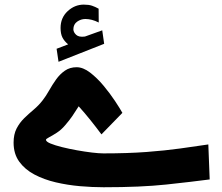

<svg xmlns="http://www.w3.org/2000/svg" viewBox="-20 -808 957 828"><path d="M273.9 -616.7Q257.3 -630.4 249.3 -646.2Q241.2 -662.1 241.2 -687.5Q241.2 -731.4 271.7 -759.8Q302.2 -788.1 341.3 -788.1Q362.8 -788.1 376.7 -783.4Q390.6 -778.8 405.3 -770.5L405.8 -710.9Q376 -726.1 348.1 -726.1Q329.1 -726.1 312.7 -714.6Q296.4 -703.1 296.4 -681.2Q296.9 -668.5 308.6 -657.7Q320.3 -647 345.7 -650.4Q346.2 -650.4 349.1 -651.4L420.9 -677.2L429.2 -619.1L232.4 -541.5L224.1 -597.7ZM425.8 -146.5Q531.2 -146.5 612.1 -152.6Q692.9 -158.7 757.3 -167.7Q821.8 -176.8 878.4 -185.1L884.3 -34.2Q806.2 -23.9 697 -12.2Q587.9 -0.5 426.8 -0.5Q378.4 -0.5 325 -5.1Q271.5 -9.8 220.5 -21.7Q169.4 -33.7 128.4 -55.4Q87.4 -77.1 63 -110.8Q38.6 -144.5 38.6 -192.9Q38.6 -228.5 51.5 -253.7Q64.5 -278.8 84.2 -298.1Q104 -317.4 125.5 -335.4Q147 -353.5 163.6 -375Q178.2 -393.6 191.9 -418Q205.6 -442.4 221.9 -465.3Q238.3 -488.3 259.8 -503.2Q281.2 -518.1 310.5 -518.1Q338.4 -518.1 368.7 -494.9Q398.9 -471.7 426.8 -438.2Q454.6 -404.8 476.1 -372.3Q497.6 -339.8 507.8 -321.3L417.5 -228.5Q395 -258.8 369.6 -290.5Q344.2 -322.3 319.3 -349.6Q304.2 -325.7 292 -307.6Q279.8 -289.6 260.7 -267.6Q244.1 -248 224.9 -235.6Q205.6 -223.1 191.9 -216.1Q178.2 -209 178.2 -205.1Q178.2 -197.3 197.5 -189.2Q216.8 -181.2 247.3 -173.6Q277.8 -166 312 -159.9Q346.2 -153.8 376.7 -150.1Q407.2 -146.5 425.8 -146.5Z"/></svg>

Font: Vazirmatn RD UI FD Black
Style: Regular
Weight: 900
Designer: Saber Rastikerdar
Foundry: Saber Rastikerdar
Version: Version 33.003